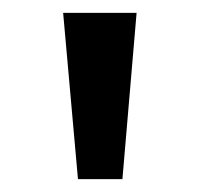

<svg xmlns="http://www.w3.org/2000/svg" viewBox="-20 -886 311 298"><path d="M101 -608 78 -866H192L170 -608Z"/></svg>

Font: Noto Sans Telugu UI SemiCondensed Medium
Style: Regular
Weight: 500
Width: 4
Designer: Jelle Bosma - Monotype Design Team
Foundry: Monotype Imaging Inc.
Version: Version 2.005; ttfautohint (v1.8.4.7-5d5b)